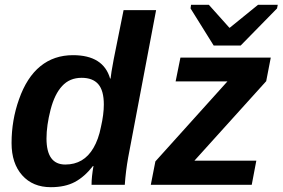

<svg xmlns="http://www.w3.org/2000/svg" viewBox="-20 -767 1173 797"><path d="M366 -78Q331 -33 290.5 -11.5Q250 10 191 10Q116 10 72 -39.5Q28 -89 28 -173Q28 -268 59 -355Q91 -446 147.5 -492Q204 -538 283 -538Q409 -538 437 -441H439Q440 -451 443 -470.5Q446 -490 452 -521L493 -725H628L512 -113Q507 -85 503.5 -57Q500 -29 498 0H360Q360 -16 362 -35.5Q364 -55 368 -78ZM251 -84Q328 -84 368 -153Q378 -170 386 -192Q394 -214 399 -240Q411 -292 411 -333Q411 -391 388 -417.5Q365 -444 319 -444Q269 -444 238 -410Q207 -377 190 -312Q173 -246 173 -192Q173 -84 251 -84ZM606 0 625 -97 924 -429H709L729 -528H1104L1085 -430L787 -100H1044L1025 0ZM979 -578H867L771 -732L773 -747H847L932 -652H934L1051 -747H1133L1130 -732Z"/></svg>

Font: Libra Sans Modern
Style: Bold Italic
Weight: 700
Italic angle: -12°
Foundry: Stefan Peev, Context Ltd
Version: Version 1.000